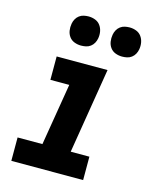

<svg xmlns="http://www.w3.org/2000/svg" viewBox="-113 -827 726 904"><g transform="rotate(15 250.0 -375.5)"><path d="M30 0V-114H151L201 -416H109V-530H357L289 -114H380V0ZM406 -609Q389 -609 373.5 -615Q358 -621 348.5 -634Q339 -647 336.5 -663.5Q334 -680 337 -697Q339 -709 345 -720Q351 -731 361 -738.5Q371 -746 383 -748.5Q395 -751 406 -751Q423 -751 438.5 -745Q454 -739 463.5 -726Q473 -713 476 -696.5Q479 -680 476 -663Q474 -651 468 -640Q462 -629 452 -621.5Q442 -614 430 -611.5Q418 -609 406 -609ZM206 -609Q189 -609 173.5 -615Q158 -621 148.5 -634Q139 -647 136.5 -663.5Q134 -680 137 -697Q139 -709 145 -720Q151 -731 161 -738.5Q171 -746 183 -748.5Q195 -751 206 -751Q223 -751 238.5 -745Q254 -739 263.5 -726Q273 -713 276 -696.5Q279 -680 276 -663Q274 -651 268 -640Q262 -629 252 -621.5Q242 -614 230 -611.5Q218 -609 206 -609Z"/></g></svg>

Font: Iosevka Slab Heavy Oblique
Style: Regular
Weight: 900
Italic angle: -9°
Monospace: yes
Designer: Belleve Invis
Foundry: Belleve Invis
Version: Version 11.1.1; ttfautohint (v1.8.3)